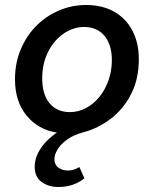

<svg xmlns="http://www.w3.org/2000/svg" viewBox="-20 -523 640 769"><path d="M214 226Q175 226 147 206Q119 186 119 145Q119 116 132.5 89.5Q146 63 167 42Q188 21 208 8Q134 -3 87 -59.5Q40 -116 40 -205Q40 -270 63 -325Q86 -380 126 -420Q166 -460 217.5 -481.5Q269 -503 324 -503Q390 -503 437.5 -476Q485 -449 510.5 -400Q536 -351 536 -286Q536 -207 505.5 -147Q475 -87 425 -48.5Q375 -10 317 6Q274 17 248 36.5Q222 56 210 76.5Q198 97 198 114Q198 137 214 148.5Q230 160 252 160Q265 160 275.5 156.5Q286 153 298 146L318 191Q299 207 272.5 216.5Q246 226 214 226ZM260 -74Q293 -74 323 -89.5Q353 -105 376.5 -133Q400 -161 414 -199.5Q428 -238 428 -282Q428 -344 398.5 -379.5Q369 -415 316 -415Q284 -415 253.5 -399.5Q223 -384 199.5 -356.5Q176 -329 162.5 -291.5Q149 -254 149 -210Q149 -145 178.5 -109.5Q208 -74 260 -74Z"/></svg>

Font: Source Code Pro SemiBold
Style: Italic
Weight: 600
Italic angle: -11°
Monospace: yes
Designer: Paul D. Hunt, Teo Tuominen
Foundry: Adobe Systems Incorporated
Version: Version 1.016;hotconv 1.0.116;makeotfexe 2.5.65601